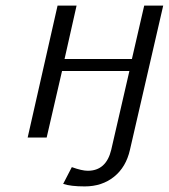

<svg xmlns="http://www.w3.org/2000/svg" viewBox="-20 -492 604 687"><path d="M79 0 186 -472H254L211 -281H452L496 -472H564L445 44Q431 106 388 140.5Q345 175 283 175Q233 175 206 166L237 106Q273 119 294 119Q360 119 378 44L443 -238H202L147 0Z"/></svg>

Font: Coval
Style: ExtraLight Italic
Weight: 200
Foundry: Context Ltd
Version: Version 001.000